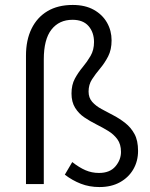

<svg xmlns="http://www.w3.org/2000/svg" viewBox="-20 -744 607 776"><path d="M382 12Q341 12 306.5 -1.5Q272 -15 242 -38L272 -89Q300 -67 325.5 -56Q351 -45 380 -45Q424 -45 446.5 -71.5Q469 -98 469 -130Q469 -161 454.5 -181Q440 -201 417 -215Q394 -229 369 -241.5Q344 -254 321 -269.5Q298 -285 283.5 -308.5Q269 -332 269 -366Q269 -401 282.5 -426Q296 -451 314 -472.5Q332 -494 346 -518Q360 -542 360 -574Q360 -613 338 -638.5Q316 -664 273 -664Q219 -664 188 -624.5Q157 -585 157 -504V0H85V-519Q85 -582 107.5 -628Q130 -674 172 -699Q214 -724 274 -724Q324 -724 359 -704.5Q394 -685 412.5 -652.5Q431 -620 431 -581Q431 -543 417 -516Q403 -489 384.5 -467Q366 -445 352 -423.5Q338 -402 338 -374Q338 -349 352.5 -332.5Q367 -316 390 -303.5Q413 -291 438 -278Q463 -265 486 -247Q509 -229 523.5 -202.5Q538 -176 538 -134Q538 -93 519 -60Q500 -27 465 -7.5Q430 12 382 12Z"/></svg>

Font: Assistant ExtraLight
Style: Regular
Weight: 400
Version: Version 3.000